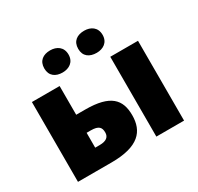

<svg xmlns="http://www.w3.org/2000/svg" viewBox="-161 -959 1188 1152"><g transform="rotate(-30 433.0 -383.5)"><path d="M231 -690C231 -638 267 -614 315 -614C360 -614 399 -638 399 -690C399 -743 360 -767 315 -767C267 -767 231 -743 231 -690ZM466 -690C466 -638 502 -614 551 -614C596 -614 635 -638 635 -690C635 -743 596 -767 551 -767C502 -767 466 -743 466 -690ZM66 0H298C487 0 548 -73 548 -184C548 -292 495 -354 321 -354H258V-553H66ZM609 0H801V-553H609ZM258 -126V-229H287C343 -229 356 -209 356 -175C356 -144 336 -126 289 -126Z"/></g></svg>

Font: Noto Sans UI Black
Style: Regular
Weight: 900
Designer: Monotype Design Team
Foundry: Monotype Imaging Inc.
Version: Version 1.901